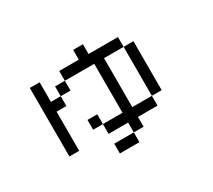

<svg xmlns="http://www.w3.org/2000/svg" viewBox="-127 -966 1254 1132"><g transform="rotate(-30 500.0 -399.5)"><path d="M600 -133.3H533.3V-200H400V-266.7H533.3V-600H333.3V-666.7H466.7V-733.3H533.3V-666.7H733.3V-600H600V-266.7H733.3V-200H600ZM133.3 -200V-666.7H200V-533.3H266.7V-466.7H200V-200ZM733.3 -266.7V-600H800V-266.7ZM266.7 -533.3V-600H333.3V-533.3ZM400 -66.7V-133.3H533.3V-66.7ZM400 -333.3V-266.7H333.3V-333.3Z"/></g></svg>

Font: Galmuri14 Regular
Style: Regular
Weight: 400
Designer: Lee Minseo (quiple)
Version: Version 2.399;hotconv 1.1.1;makeotfexe 2.6.0 DEVELOPMENT